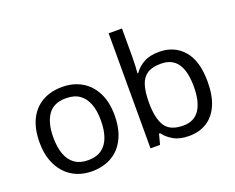

<svg xmlns="http://www.w3.org/2000/svg" viewBox="-121 -971 1461 1192"><g transform="rotate(-20 610.0 -375.0)"><path d="M551 -269Q551 -202 533.5 -150.5Q516 -99 483.5 -63Q451 -27 404.5 -8.5Q358 10 301 10Q248 10 203 -8.5Q158 -27 125 -63Q92 -99 73.5 -150.5Q55 -202 55 -269Q55 -358 85 -419.5Q115 -481 171 -513.5Q227 -546 304 -546Q377 -546 432.5 -513.5Q488 -481 519.5 -419.5Q551 -358 551 -269ZM146 -269Q146 -206 162.5 -159.5Q179 -113 214 -88Q249 -63 303 -63Q357 -63 392 -88Q427 -113 443.5 -159.5Q460 -206 460 -269Q460 -333 443 -378Q426 -423 391.5 -447.5Q357 -472 302 -472Q220 -472 183 -418Q146 -364 146 -269Z M778 -575Q778 -541 776.5 -511.5Q775 -482 773 -465H778Q801 -499 841 -522Q881 -545 944 -545Q1044 -545 1104.5 -475.5Q1165 -406 1165 -268Q1165 -176 1137.5 -114Q1110 -52 1060 -21Q1010 10 944 10Q881 10 841 -13Q801 -36 778 -68H771L753 0H690V-760H778ZM929 -472Q872 -472 839 -450.5Q806 -429 792 -384.5Q778 -340 778 -271V-267Q778 -168 810.5 -115.5Q843 -63 931 -63Q1003 -63 1038.5 -116Q1074 -169 1074 -269Q1074 -370 1038.5 -421Q1003 -472 929 -472Z"/></g></svg>

Font: ugurmukhi25
Style: Book
Weight: 400
Designer: Jelle Bosma - Monotype Design Team
Foundry: Monotype Imaging Inc.
Version: Version 2.003